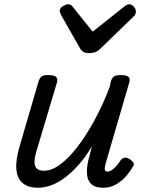

<svg xmlns="http://www.w3.org/2000/svg" viewBox="-20 -868 685 903"><path d="M158 15Q113 15 87 -6.5Q61 -28 57 -71.5Q53 -115 72 -179L161 -484Q167 -503 176.5 -509Q186 -515 205 -515Q235 -515 244 -506Q253 -497 247 -477L152 -159Q144 -134 142.5 -112Q141 -90 151 -77.5Q161 -65 188 -65Q223 -65 263 -94.5Q303 -124 344 -177Q385 -230 424.5 -302.5Q464 -375 497 -462L501 -484Q507 -503 517 -509Q527 -515 546 -515Q576 -515 585 -506Q594 -497 587 -477L478 -103Q473 -85 472.5 -76Q472 -67 476 -64Q480 -61 486 -61Q495 -61 505 -67.5Q515 -74 525.5 -85.5Q536 -97 548 -115Q557 -126 567.5 -126.5Q578 -127 591 -119Q604 -110 608 -101.5Q612 -93 605 -84Q595 -66 576 -43Q557 -20 529 -2.5Q501 15 466 15Q429 15 411.5 -0.5Q394 -16 390.5 -39.5Q387 -63 391 -90.5Q395 -118 403 -142L412 -180Q384 -132 352.5 -96Q321 -60 288.5 -35Q256 -10 223 2.5Q190 15 158 15ZM588 -848Q599 -848 609 -837Q619 -826 619 -814Q619 -805 616 -799.5Q613 -794 608 -790L453 -640Q440 -627 427 -622.5Q414 -618 397 -618Q383 -618 372 -624.5Q361 -631 355 -643L268 -796Q264 -804 262.5 -809Q261 -814 261 -818Q261 -830 276 -839Q291 -848 300 -848Q310 -848 315.5 -843Q321 -838 326 -831L416 -719L559 -833Q566 -838 572.5 -843Q579 -848 588 -848Z"/></svg>

Font: Playwrite AU NSW
Style: Regular
Weight: 400
Designer: Veronika Burian, José Scaglione
Foundry: TypeTogether
Version: Version 1.002